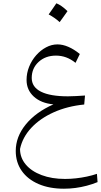

<svg xmlns="http://www.w3.org/2000/svg" viewBox="-20 -819 619 1179"><path d="M308.1 -178.2Q199.2 -129.9 137.9 -54.4Q76.7 21 76.7 107.9Q76.7 177.7 113.3 230Q149.9 282.2 216.6 311Q283.2 339.8 372.6 339.8Q407.7 339.8 442.9 335.2Q478 330.6 512.5 321.5Q546.9 312.5 579.1 299.3L575.2 248.5Q546.4 258.3 512.9 265.4Q479.5 272.5 445.6 276.1Q411.6 279.8 379.4 279.8Q298.3 279.8 235.8 256.3Q173.3 232.9 138.2 191.2Q103 149.4 103 95.7Q118.2 23.9 172.1 -33.9Q226.1 -91.8 309.8 -129.4Q393.6 -167 497.1 -177.2L502 -232.4Q472.2 -230.5 445.3 -229Q418.5 -227.5 397 -227.5Q288.1 -227.5 231.4 -256.1Q174.8 -284.7 174.8 -340.3Q174.8 -399.9 217 -438.7Q259.3 -477.5 323.7 -477.5Q356.4 -477.5 386.2 -466.6Q416 -455.6 443.8 -433.1L470.2 -487.3Q435.1 -516.1 400.1 -531.2Q365.2 -546.4 333 -546.4Q296.9 -546.4 262.9 -528.3Q229 -510.3 201.9 -479.5Q174.8 -448.7 158.9 -409.4Q143.1 -370.1 143.1 -328.1Q143.1 -266.6 187.7 -225.8Q232.4 -185.1 308.1 -178.2ZM326.2 -798.8Q314 -780.8 302.5 -764.2Q291 -747.6 278.8 -730.5Q296.4 -721.2 313.7 -709.2Q331.1 -697.3 346.2 -683.1Q358.9 -700.2 370.8 -717Q382.8 -733.9 394.5 -750.5Q374.5 -770 357.7 -781.5Q340.8 -793 326.2 -798.8Z"/></svg>

Font: Pinar-VF-FD
Style: Regular
Weight: 300
Designer: Amin Abedi
Version: Version 3.0